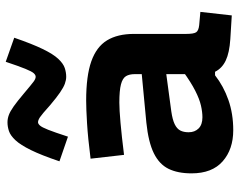

<svg xmlns="http://www.w3.org/2000/svg" viewBox="-100 -704 815 654"><g transform="rotate(-90 307.0 -376.5)"><path d="M235 -94Q253 -94 275 -99Q297 -104 325.5 -118.5Q354 -133 390 -159V-51H378Q341 -22 294 -5.5Q247 11 191 11Q126 11 85 -25Q44 -61 44 -131Q44 -178 59.5 -209.5Q75 -241 112.5 -259.5Q150 -278 217 -285L396 -302V-219L255 -200Q227 -196 211.5 -188.5Q196 -181 190 -169.5Q184 -158 184 -141Q184 -120 197 -107Q210 -94 235 -94ZM519 -149Q519 -124 524.5 -115.5Q530 -107 549 -105L594 -101L582 6L501 1Q455 -2 428.5 -14.5Q402 -27 390 -51L382 -90V-324Q382 -343 375 -354.5Q368 -366 347 -371.5Q326 -377 285 -377Q261 -377 216 -373Q171 -369 107 -361L94 -475Q165 -484 214.5 -487Q264 -490 292 -490Q376 -490 425.5 -472.5Q475 -455 497 -419Q519 -383 519 -327ZM276 -613Q245 -641 235 -647.5Q225 -654 218 -654Q213 -654 207 -647.5Q201 -641 192.5 -619.5Q184 -598 169 -552L85 -581Q106 -643 123.5 -678.5Q141 -714 157 -731Q173 -748 188 -753Q203 -758 218 -758Q230 -758 242.5 -753.5Q255 -749 272 -737Q289 -725 315 -703Q347 -676 356.5 -669Q366 -662 373 -662Q379 -662 385 -668.5Q391 -675 400 -697Q409 -719 424 -764L506 -735Q485 -674 467.5 -638Q450 -602 434 -585Q418 -568 403 -563Q388 -558 373 -558Q362 -558 349.5 -562.5Q337 -567 319.5 -579Q302 -591 276 -613Z"/></g></svg>

Font: Intel One Mono Light
Style: Regular
Weight: 300
Monospace: yes
Designer: Fred Shallcrass
Foundry: Frere-Jones Type LLC
Version: Version 1.004